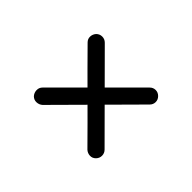

<svg xmlns="http://www.w3.org/2000/svg" viewBox="-63 -601 672 672"><g transform="rotate(-45 273.0 -264.5)"><path d="M385 -418Q394 -427 406 -426.5Q418 -426 427 -418Q436 -409 436 -396.5Q436 -384 427 -375Q361 -309 294.5 -243Q228 -177 162 -111Q162 -111 162 -111Q162 -111 162 -111Q153 -102 140.5 -102Q128 -102 119 -111Q110 -120 110.5 -132Q111 -144 119 -153Q186 -219 252 -285.5Q318 -352 385 -418Q385 -418 385 -418Q385 -418 385 -418ZM119 -375Q111 -384 110.5 -396.5Q110 -409 119 -418Q128 -426 140.5 -426.5Q153 -427 162 -418Q228 -352 294.5 -285.5Q361 -219 427 -153Q436 -144 436 -132Q436 -120 427 -111Q418 -102 406 -102Q394 -102 385 -111Q318 -177 252 -243Q186 -309 119 -375Q119 -375 119 -375Q119 -375 119 -375Z"/></g></svg>

Font: FRB American Cursive Guidelines
Style: Bold Italic
Weight: 700
Italic angle: -25°
Version: Version 2.0;Modular Font Editor K font №1